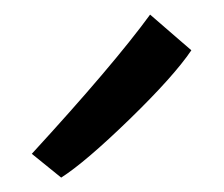

<svg xmlns="http://www.w3.org/2000/svg" viewBox="-20 -890 312 268"><path d="M65.4 -642.1 24.4 -675.3Q138.2 -799.3 189.5 -869.6L247.1 -819.8Q222.7 -783.7 160.9 -723.6Q99.1 -663.6 65.4 -642.1Z"/></svg>

Font: HaufeMerriweatherSansLt
Style: Regular
Weight: 300
Designer: Eben Sorkin
Foundry: Eben Sorkin
Version: Version 1.56